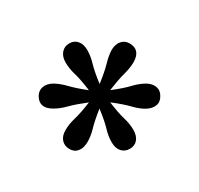

<svg xmlns="http://www.w3.org/2000/svg" viewBox="-97 -866 659 636"><g transform="rotate(-30 232.5 -547.5)"><path d="M386 -507Q405 -496 411 -479.5Q417 -463 407 -447Q398 -430 381 -427Q364 -424 344 -435Q325 -446 307 -465Q289 -484 253 -512Q259 -467 266.5 -442.5Q274 -418 274 -395Q274 -372 263 -359Q252 -346 233 -346Q214 -346 202.5 -359Q191 -372 191 -395Q191 -418 198.5 -442.5Q206 -467 212 -512Q177 -484 159 -465Q141 -446 121 -435Q101 -424 84 -427Q67 -430 58 -447Q49 -463 54.5 -479.5Q60 -496 80 -507Q99 -518 124.5 -524Q150 -530 192 -547Q150 -564 124.5 -570.5Q99 -577 80 -588Q38 -612 58 -648Q67 -664 84 -667.5Q101 -671 121 -660Q141 -648 159 -629Q177 -610 212 -582Q206 -627 198.5 -652Q191 -677 191 -700Q191 -722 202.5 -735.5Q214 -749 233 -749Q252 -749 263 -735.5Q274 -722 274 -700Q274 -677 266.5 -652Q259 -627 253 -582Q289 -610 307 -629Q325 -648 344 -660Q364 -671 381 -667.5Q398 -664 407 -648Q427 -612 386 -588Q366 -577 340.5 -570.5Q315 -564 273 -547Q315 -530 340.5 -524Q366 -518 386 -507Z"/></g></svg>

Font: Livvic Medium
Style: Regular
Weight: 500
Designer: Jacques Le Bailly, Baron von Fonthausen
Version: Version 1.001; ttfautohint (v1.8.2)